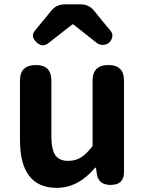

<svg xmlns="http://www.w3.org/2000/svg" viewBox="-20 -863 677 896"><path d="M558.6 -487.3V-59.6Q558.6 0 496.1 0Q438.5 0 431.6 -53.7L427.7 -80.1H423.8Q344.7 13.7 245.1 13.7Q73.2 13.7 73.2 -210V-487.3Q73.2 -559.6 147.5 -559.6Q219.7 -559.6 219.7 -487.3V-228.5Q219.7 -165 238.3 -138.7Q256.8 -112.3 297.9 -112.3Q332 -112.3 357.4 -127.9Q382.8 -143.6 412.1 -181.6V-487.3Q412.1 -559.6 486.3 -559.6Q558.6 -559.6 558.6 -487.3ZM418.9 -813.5Q456.1 -765.6 495.1 -720.7Q509.8 -703.1 501.5 -682.1Q493.2 -661.1 473.1 -655.3Q453.1 -649.4 433.6 -661.1L322.3 -749H317.4L205.1 -661.1Q176.8 -639.6 148.9 -667Q121.1 -694.3 143.6 -720.7L220.7 -814.5Q244.1 -842.8 283.2 -842.8H355.5Q394.5 -842.8 418.9 -813.5Z"/></svg>

Font: GenSenMaruGothic TW TTF Bold
Style: Regular
Weight: 700
Version: Version 1.301